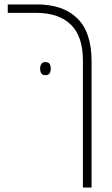

<svg xmlns="http://www.w3.org/2000/svg" viewBox="-20 -606 504 866"><path d="M354 240V-332Q354 -443 299 -495.5Q244 -548 143 -548H15V-586H147Q265 -586 329 -523Q393 -460 393 -331V240ZM161 -297Q161 -309 166.5 -317.5Q172 -326 184 -326Q199 -326 204 -317.5Q209 -309 209 -297Q209 -284 204 -275.5Q199 -267 184 -267Q171 -267 166 -275.5Q161 -284 161 -297Z"/></svg>

Font: Noto Sans Hebrew SemiCondensed ExtraLight
Style: Regular
Weight: 200
Width: 4
Designer: Monotype Design Team
Foundry: Monotype Imaging Inc.
Version: Version 2.004; ttfautohint (v1.8.4.7-5d5b)